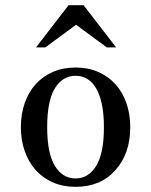

<svg xmlns="http://www.w3.org/2000/svg" viewBox="-20 -703 580 737"><path d="M270 -443.8Q318.4 -443.8 357.2 -426.8Q396 -409.7 423.3 -379.4Q450.7 -349.1 465.3 -306.9Q480 -264.6 480 -214.8Q480 -113.3 422.9 -49.8Q366.2 14.2 270 14.2Q222.2 14.2 183.3 -2.7Q144.5 -19.5 117.2 -50Q89.8 -80.6 75 -122.6Q60.1 -164.6 60.1 -214.8Q60.1 -264.6 74.7 -306.9Q89.4 -349.1 116.5 -379.4Q143.6 -409.7 182.6 -426.8Q221.7 -443.8 270 -443.8ZM270 -412.1Q220.2 -412.1 190.4 -363.8Q161.1 -315.4 161.1 -214.8Q161.1 -114.3 190.7 -66.2Q220.2 -18.1 270 -18.1Q319.8 -18.1 349.4 -66.4Q378.9 -114.7 378.9 -214.8Q378.9 -265.1 371.1 -302.2Q363.3 -339.4 349.1 -363.8Q335 -388.2 314.9 -400.1Q294.9 -412.1 270 -412.1ZM272 -607.9 153.8 -521H118.2L243.2 -683.1H300.8L425.8 -521H390.1Z"/></svg>

Font: Jacques Francois
Style: Regular
Weight: 400
Designer: Manvel Shmavonyan, Alexei Vanyashin
Foundry: Cyreal (www.cyreal.org)
Version: Version 1.003